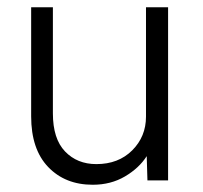

<svg xmlns="http://www.w3.org/2000/svg" viewBox="-20 -499 559 530"><path d="M236 11Q160 11 113 -38Q66 -87 66 -178V-479H126V-186Q126 -116 159.5 -81Q193 -46 246 -46Q307 -46 345 -84Q383 -122 383 -177V-479H444V-1H387L385 -68Q364 -35 325 -12Q286 11 236 11Z"/></svg>

Font: Zen Kaku Gothic Antique
Style: Regular
Weight: 400
Designer: Yoshimichi Ohira
Foundry: Positype
Version: Version 1.001